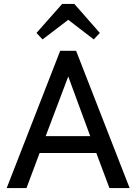

<svg xmlns="http://www.w3.org/2000/svg" viewBox="-20 -959 695 979"><path d="M14 0 287 -700H368L641 0H538L471 -179H182L115 0ZM213 -265H440L328 -569ZM297 -939H359L489 -791L458 -758L328 -858L197 -758L166 -791Z"/></svg>

Font: Zen Kaku Gothic New Medium
Style: Regular
Weight: 500
Designer: Yoshimichi Ohira
Foundry: Positype
Version: Version 1.002